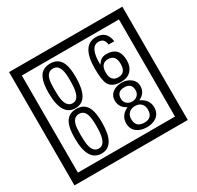

<svg xmlns="http://www.w3.org/2000/svg" viewBox="-212 -1206 1580 1541"><g transform="rotate(-30 577.5 -435.0)"><path d="M1103 90H53V-960H1103ZM1028 15V-885H128V15ZM497 -656Q497 -442 371 -442Q244 -442 244 -656Q244 -744 265 -789Q294 -855 371 -855Q448 -855 477 -789Q497 -745 497 -656ZM444 -656Q444 -723 435 -752Q420 -809 371 -809Q322 -809 306 -752Q298 -723 298 -656Q298 -587 306 -553Q322 -488 371 -488Q419 -488 435 -554Q444 -587 444 -656ZM919 -569Q919 -511 886.5 -476.5Q854 -442 795 -442Q711 -442 684 -493Q663 -531 663 -639Q663 -855 797 -855Q895 -855 908 -752H855Q850 -812 796 -812Q713 -812 717 -645Q738 -673 748 -680Q768 -695 801 -695Q919 -695 919 -569ZM862 -569Q862 -653 793 -653Q723 -653 723 -569Q723 -485 793 -485Q862 -485 862 -569ZM497 -236Q497 -22 371 -22Q244 -22 244 -236Q244 -324 265 -369Q294 -435 371 -435Q448 -435 477 -369Q497 -325 497 -236ZM444 -236Q444 -303 435 -332Q420 -389 371 -389Q322 -389 306 -332Q298 -303 298 -236Q298 -167 306 -133Q322 -68 371 -68Q419 -68 435 -134Q444 -167 444 -236ZM921 -132Q921 -79 882 -49Q846 -23 792 -23Q737 -23 701 -49Q661 -79 661 -132Q661 -207 736 -241Q673 -271 673 -337Q673 -384 710 -411Q744 -435 792 -435Q839 -435 872 -410Q910 -383 910 -337Q910 -271 845 -241Q921 -207 921 -132ZM860 -326Q860 -392 792 -392Q723 -392 723 -326Q723 -297 742.5 -279Q762 -261 792 -261Q821 -261 840.5 -279Q860 -297 860 -326ZM868 -143Q868 -178 847.5 -198.5Q827 -219 792 -219Q756 -219 734.5 -198.5Q713 -178 713 -143Q713 -65 792 -65Q868 -65 868 -143Z"/></g></svg>

Font: Unicode BMP Fallback SIL
Style: Regular
Weight: 400
Foundry: NRSI, SIL International
Version: Version 5.1 Based on Unicode 5.1